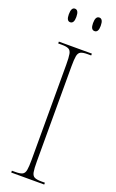

<svg xmlns="http://www.w3.org/2000/svg" viewBox="-172 -943 597 984"><g transform="rotate(20 126.5 -450.5)"><path d="M34 0V-10H54Q79 -10 91 -16Q103 -22 106.5 -40.5Q110 -59 110 -98V-616Q110 -655 106.5 -673.5Q103 -692 91 -698Q79 -704 54 -704H34V-714H214V-704H194Q169 -704 157 -698Q145 -692 141.5 -673.5Q138 -655 138 -616V-98Q138 -59 141.5 -40.5Q145 -22 157 -16Q169 -10 194 -10H214V0ZM187 -827Q166 -827 166 -863Q166 -901 187 -901Q208 -901 208 -863Q208 -827 187 -827ZM54 -827Q34 -827 34 -863Q34 -901 54 -901Q75 -901 75 -863Q75 -827 54 -827Z"/></g></svg>

Font: Noto Serif Display ExtraCondensed Thin
Style: Regular
Weight: 100
Width: 2
Designer: Monotype Design Team
Foundry: Monotype Imaging Inc.
Version: Version 2.009